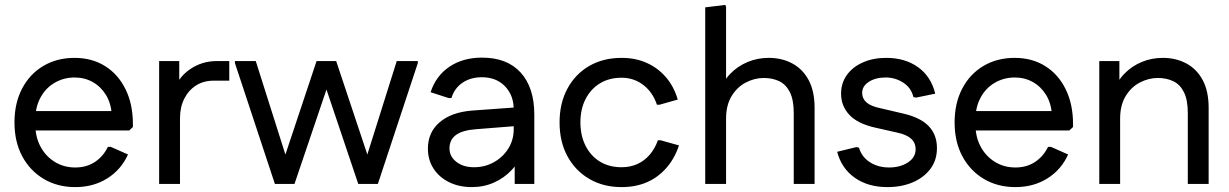

<svg xmlns="http://www.w3.org/2000/svg" viewBox="-20 -750 5012 783"><path d="M287 13Q214 13 158 -20.5Q102 -54 70.5 -113Q39 -172 39 -251Q39 -329 70 -388.5Q101 -448 156.5 -481Q212 -514 284 -514Q355 -514 408.5 -480.5Q462 -447 492 -386Q522 -325 522 -244V-232L507 -218H86V-297H476L436 -281Q433 -329 412 -363Q391 -397 358 -415.5Q325 -434 284 -434Q240 -434 203 -412.5Q166 -391 145 -352Q124 -313 124 -262V-242Q124 -192 145 -152.5Q166 -113 203 -90Q240 -67 287 -67Q333 -67 367 -89.5Q401 -112 420 -151H432L502 -120Q474 -58 417.5 -22.5Q361 13 287 13Z M629 0V-501H711V-360L687 -375Q705 -433 754 -467Q803 -501 864 -501H915V-421H851Q810 -421 779.5 -401.5Q749 -382 731.5 -347.5Q714 -313 714 -267V0Z M1101 0 938 -493V-501H1023L1160 -69L1181 0ZM1101 0 1127 -69 1271 -501H1351L1348 -493L1181 0ZM1441 0 1275 -493 1271 -501H1351L1495 -69L1521 0ZM1441 0 1462 -69 1598 -501H1684V-493L1521 0Z M1904 13Q1852 13 1811.5 -7Q1771 -27 1748 -62.5Q1725 -98 1725 -144Q1725 -210 1772.5 -251Q1820 -292 1904 -299L2097 -313V-237L1921 -223Q1866 -219 1839.5 -199.5Q1813 -180 1813 -145Q1813 -112 1841 -90Q1869 -68 1913 -68Q1958 -68 1995 -89Q2032 -110 2053.5 -145Q2075 -180 2075 -223V-304Q2075 -361 2039.5 -398Q2004 -435 1945 -435Q1899 -435 1866 -412.5Q1833 -390 1821 -350H1810L1736 -374Q1758 -441 1813 -478Q1868 -515 1946 -515Q2048 -515 2103.5 -454Q2159 -393 2159 -282V0H2079V-146L2109 -130Q2097 -89 2066.5 -56.5Q2036 -24 1994.5 -5.5Q1953 13 1904 13Z M2515 13Q2440 13 2383 -20.5Q2326 -54 2294 -113Q2262 -172 2262 -251Q2262 -329 2294 -388.5Q2326 -448 2383 -481Q2440 -514 2515 -514Q2572 -514 2617.5 -493.5Q2663 -473 2695.5 -435.5Q2728 -398 2744 -344L2670 -323H2659Q2642 -374 2603.5 -403.5Q2565 -433 2515 -433Q2464 -433 2426.5 -410Q2389 -387 2368 -346Q2347 -305 2347 -251Q2347 -197 2368 -155.5Q2389 -114 2426.5 -91Q2464 -68 2515 -68Q2550 -68 2579 -81Q2608 -94 2629.5 -119Q2651 -144 2663 -178H2674L2749 -157Q2731 -103 2697 -64.5Q2663 -26 2617.5 -6.5Q2572 13 2515 13Z M2856 0V-720L2938 -730L2941 -722V-360L2914 -375Q2928 -418 2958 -449Q2988 -480 3028.5 -497Q3069 -514 3115 -514Q3169 -514 3211.5 -491Q3254 -468 3278 -423Q3302 -378 3302 -310V0H3217V-289Q3217 -343 3201 -374.5Q3185 -406 3157.5 -419Q3130 -432 3095 -432Q3057 -432 3021.5 -413.5Q2986 -395 2963.5 -358Q2941 -321 2941 -266V0Z M3599 13Q3520 13 3466 -25Q3412 -63 3394 -131L3472 -150L3483 -148Q3494 -110 3527.5 -88.5Q3561 -67 3606 -67Q3651 -67 3682.5 -87.5Q3714 -108 3714 -141Q3714 -168 3695.5 -184.5Q3677 -201 3640 -209L3547 -230Q3477 -246 3443.5 -282Q3410 -318 3410 -368Q3410 -411 3433.5 -444Q3457 -477 3499 -495.5Q3541 -514 3594 -514Q3671 -514 3724 -476Q3777 -438 3794 -368L3716 -352L3705 -354Q3696 -392 3663.5 -413Q3631 -434 3592 -434Q3551 -434 3523.5 -416.5Q3496 -399 3496 -371Q3496 -348 3513.5 -332.5Q3531 -317 3569 -309L3663 -287Q3733 -271 3767 -236Q3801 -201 3801 -146Q3801 -97 3774.5 -61.5Q3748 -26 3702.5 -6.5Q3657 13 3599 13Z M4121 13Q4048 13 3992 -20.5Q3936 -54 3904.5 -113Q3873 -172 3873 -251Q3873 -329 3904 -388.5Q3935 -448 3990.5 -481Q4046 -514 4118 -514Q4189 -514 4242.5 -480.5Q4296 -447 4326 -386Q4356 -325 4356 -244V-232L4341 -218H3920V-297H4310L4270 -281Q4267 -329 4246 -363Q4225 -397 4192 -415.5Q4159 -434 4118 -434Q4074 -434 4037 -412.5Q4000 -391 3979 -352Q3958 -313 3958 -262V-242Q3958 -192 3979 -152.5Q4000 -113 4037 -90Q4074 -67 4121 -67Q4167 -67 4201 -89.5Q4235 -112 4254 -151H4266L4336 -120Q4308 -58 4251.5 -22.5Q4195 13 4121 13Z M4463 0V-501H4545V-360L4521 -375Q4535 -418 4565 -449Q4595 -480 4635.5 -497Q4676 -514 4722 -514Q4776 -514 4818.5 -491Q4861 -468 4885 -423Q4909 -378 4909 -310V0H4824V-289Q4824 -343 4808 -374.5Q4792 -406 4764.5 -419Q4737 -432 4702 -432Q4664 -432 4628.5 -413.5Q4593 -395 4570.5 -358Q4548 -321 4548 -266V0Z"/></svg>

Font: Fustat Medium
Style: Regular
Weight: 500
Designer: Mohamed Gaber, Khaled Hosny, Laura Garcia Mut
Foundry: Kief Type Foundry, Alif Type Foundry, Hard Type Foundry
Version: Version 1.007